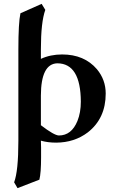

<svg xmlns="http://www.w3.org/2000/svg" viewBox="-20 -727 593 995"><path d="M398.9 -200.2Q397.9 -398.4 276.9 -398.9Q192.4 -396.5 191.9 -231.9V-78.1Q260.7 -25.4 285.2 -24.9Q350.6 -24.9 381.3 -100.1Q398.9 -143.6 398.9 -200.2ZM184.1 204.1 70.8 248 53.2 217.8Q75.2 159.7 75.2 2.9V-470.2Q75.2 -609.4 85.9 -658.2L195.8 -707L214.8 -675.8Q191.9 -612.8 191.9 -470.2V-421.9Q241.2 -444.8 301.8 -444.8Q417 -444.8 482.4 -368.2Q527.8 -313.5 527.8 -242.2Q527.8 -113.3 435.1 -41Q365.7 11.7 271 12.2Q228 12.2 191.9 2Q191.9 7.3 192.4 18.6Q192.9 31.2 192.9 37.1V87.9Q192.9 169.4 184.1 204.1Z"/></svg>

Font: Linux Libertine O
Style: Semibold
Weight: 700
Designer: Philipp H. Poll
Foundry: Philipp H. Poll
Version: Version 5.0.0